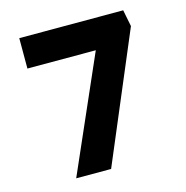

<svg xmlns="http://www.w3.org/2000/svg" viewBox="-105 -805 874 903"><g transform="rotate(-15 332.5 -353.0)"><path d="M156 0 436 -638 484 -558H68V-706H574L590 -625L326 0Z"/></g></svg>

Font: Lexend Peta
Style: Bold
Weight: 700
Designer: Bonnie Shaver-Troup, Thomas Jockin
Foundry: Lexend
Version: Version 1.007